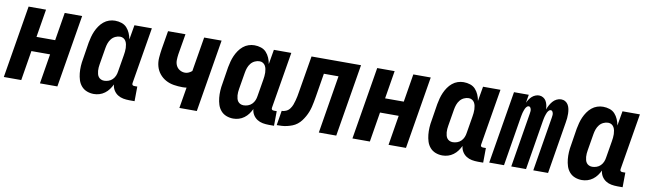

<svg xmlns="http://www.w3.org/2000/svg" viewBox="-36 -938 4571 1356"><g transform="rotate(10 2250.0 -260.0)"><path d="M2 0 88 -520H213L180 -319H314L347 -520H472L386 0H261L296 -214H162L127 0Z M648 8Q622 8 598.5 -1Q575 -10 559 -28.5Q543 -47 535.5 -70.5Q528 -94 525.5 -119.5Q523 -145 524.5 -171Q526 -197 531 -223L550 -343Q554 -364 559.5 -385Q565 -406 574 -426.5Q583 -447 596 -466Q609 -485 626.5 -499.5Q644 -514 665 -521Q686 -528 707 -528Q732 -528 754.5 -520.5Q777 -513 792 -496.5Q807 -480 816 -459Q825 -438 829 -415L847 -520H972L905 -117Q904 -113 904.5 -109Q905 -105 907.5 -102Q910 -99 914 -98Q918 -97 922 -97H942L941 8H904Q881 8 859.5 4Q838 0 820 -11.5Q802 -23 790.5 -41.5Q779 -60 777 -83Q768 -64 755.5 -47Q743 -30 725.5 -17Q708 -4 688 2Q668 8 648 8ZM704 -97Q719 -97 735 -102.5Q751 -108 763 -120Q775 -132 781.5 -147.5Q788 -163 790 -179L810 -299Q812 -312 813.5 -325Q815 -338 814.5 -351Q814 -364 811.5 -376.5Q809 -389 803 -399.5Q797 -410 786.5 -416.5Q776 -423 762 -423Q745 -423 728 -415Q711 -407 699.5 -392.5Q688 -378 682 -361Q676 -344 673 -326L653 -206Q651 -194 650 -182Q649 -170 650 -158.5Q651 -147 654 -135.5Q657 -124 663.5 -115.5Q670 -107 680.5 -102Q691 -97 704 -97Z M1261 0 1286 -150Q1278 -149 1271 -148.5Q1264 -148 1257 -148Q1225 -148 1194 -153Q1163 -158 1136.5 -172.5Q1110 -187 1091 -210.5Q1072 -234 1064 -263.5Q1056 -293 1058.5 -325Q1061 -357 1066 -389L1088 -520H1213L1188 -372Q1185 -351 1184.5 -330Q1184 -309 1192.5 -291Q1201 -273 1218.5 -262.5Q1236 -252 1257 -252Q1270 -252 1283 -258Q1296 -264 1306 -273L1347 -520H1472L1386 0Z M1648 8Q1622 8 1598.5 -1Q1575 -10 1559 -28.5Q1543 -47 1535.5 -70.5Q1528 -94 1525.5 -119.5Q1523 -145 1524.5 -171Q1526 -197 1531 -223L1550 -343Q1554 -364 1559.5 -385Q1565 -406 1574 -426.5Q1583 -447 1596 -466Q1609 -485 1626.5 -499.5Q1644 -514 1665 -521Q1686 -528 1707 -528Q1732 -528 1754.5 -520.5Q1777 -513 1792 -496.5Q1807 -480 1816 -459Q1825 -438 1829 -415L1847 -520H1972L1905 -117Q1904 -113 1904.5 -109Q1905 -105 1907.5 -102Q1910 -99 1914 -98Q1918 -97 1922 -97H1942L1941 8H1904Q1881 8 1859.5 4Q1838 0 1820 -11.5Q1802 -23 1790.5 -41.5Q1779 -60 1777 -83Q1768 -64 1755.5 -47Q1743 -30 1725.5 -17Q1708 -4 1688 2Q1668 8 1648 8ZM1704 -97Q1719 -97 1735 -102.5Q1751 -108 1763 -120Q1775 -132 1781.5 -147.5Q1788 -163 1790 -179L1810 -299Q1812 -312 1813.5 -325Q1815 -338 1814.5 -351Q1814 -364 1811.5 -376.5Q1809 -389 1803 -399.5Q1797 -410 1786.5 -416.5Q1776 -423 1762 -423Q1745 -423 1728 -415Q1711 -407 1699.5 -392.5Q1688 -378 1682 -361Q1676 -344 1673 -326L1653 -206Q1651 -194 1650 -182Q1649 -170 1650 -158.5Q1651 -147 1654 -135.5Q1657 -124 1663.5 -115.5Q1670 -107 1680.5 -102Q1691 -97 1704 -97Z M1959 0 1976 -105Q1991 -105 2007 -112Q2023 -119 2033.5 -133Q2044 -147 2050 -162.5Q2056 -178 2060 -194Q2064 -210 2067.5 -225.5Q2071 -241 2073 -257L2117 -520H2472L2386 0H2261L2329 -415H2224L2196 -244Q2193 -226 2189.5 -207.5Q2186 -189 2181.5 -170.5Q2177 -152 2170 -134Q2163 -116 2153.5 -99Q2144 -82 2132 -66Q2120 -50 2104 -37.5Q2088 -25 2070 -18Q2052 -11 2033 -6.5Q2014 -2 1995.5 -1Q1977 0 1959 0Z M2502 0 2588 -520H2713L2680 -319H2814L2847 -520H2972L2886 0H2761L2796 -214H2662L2627 0Z M3148 8Q3122 8 3098.5 -1Q3075 -10 3059 -28.5Q3043 -47 3035.5 -70.5Q3028 -94 3025.5 -119.5Q3023 -145 3024.5 -171Q3026 -197 3031 -223L3050 -343Q3054 -364 3059.5 -385Q3065 -406 3074 -426.5Q3083 -447 3096 -466Q3109 -485 3126.5 -499.5Q3144 -514 3165 -521Q3186 -528 3207 -528Q3232 -528 3254.5 -520.5Q3277 -513 3292 -496.5Q3307 -480 3316 -459Q3325 -438 3329 -415L3347 -520H3472L3405 -117Q3404 -113 3404.5 -109Q3405 -105 3407.5 -102Q3410 -99 3414 -98Q3418 -97 3422 -97H3442L3441 8H3404Q3381 8 3359.5 4Q3338 0 3320 -11.5Q3302 -23 3290.5 -41.5Q3279 -60 3277 -83Q3268 -64 3255.5 -47Q3243 -30 3225.5 -17Q3208 -4 3188 2Q3168 8 3148 8ZM3204 -97Q3219 -97 3235 -102.5Q3251 -108 3263 -120Q3275 -132 3281.5 -147.5Q3288 -163 3290 -179L3310 -299Q3312 -312 3313.5 -325Q3315 -338 3314.5 -351Q3314 -364 3311.5 -376.5Q3309 -389 3303 -399.5Q3297 -410 3286.5 -416.5Q3276 -423 3262 -423Q3245 -423 3228 -415Q3211 -407 3199.5 -392.5Q3188 -378 3182 -361Q3176 -344 3173 -326L3153 -206Q3151 -194 3150 -182Q3149 -170 3150 -158.5Q3151 -147 3154 -135.5Q3157 -124 3163.5 -115.5Q3170 -107 3180.5 -102Q3191 -97 3204 -97Z M3483 0 3569 -520H3675L3665 -461Q3671 -474 3679 -486Q3687 -498 3697.5 -507.5Q3708 -517 3721.5 -522.5Q3735 -528 3748 -528Q3764 -528 3777.5 -520Q3791 -512 3798.5 -499Q3806 -486 3809.5 -470.5Q3813 -455 3813 -439Q3819 -455 3827 -470Q3835 -485 3846.5 -498.5Q3858 -512 3874 -520Q3890 -528 3906 -528Q3923 -528 3936.5 -520Q3950 -512 3957.5 -498.5Q3965 -485 3968 -469.5Q3971 -454 3971.5 -437.5Q3972 -421 3970.5 -404.5Q3969 -388 3966 -372L3905 0H3799L3863 -389Q3864 -397 3865 -405Q3866 -413 3864.5 -420Q3863 -427 3859 -433.5Q3855 -440 3847 -440Q3839 -440 3832.5 -432.5Q3826 -425 3822.5 -417.5Q3819 -410 3816.5 -402Q3814 -394 3811.5 -386Q3809 -378 3808 -370Q3807 -362 3805 -354L3747 0H3641L3705 -389Q3706 -397 3707 -405Q3708 -413 3706.5 -420Q3705 -427 3701 -433.5Q3697 -440 3689 -440Q3681 -440 3674.5 -432.5Q3668 -425 3664.5 -417.5Q3661 -410 3658.5 -402Q3656 -394 3653.5 -386Q3651 -378 3650 -370Q3649 -362 3647 -354L3589 0Z M4148 8Q4122 8 4098.5 -1Q4075 -10 4059 -28.5Q4043 -47 4035.5 -70.5Q4028 -94 4025.5 -119.5Q4023 -145 4024.5 -171Q4026 -197 4031 -223L4050 -343Q4054 -364 4059.5 -385Q4065 -406 4074 -426.5Q4083 -447 4096 -466Q4109 -485 4126.5 -499.5Q4144 -514 4165 -521Q4186 -528 4207 -528Q4232 -528 4254.5 -520.5Q4277 -513 4292 -496.5Q4307 -480 4316 -459Q4325 -438 4329 -415L4347 -520H4472L4405 -117Q4404 -113 4404.5 -109Q4405 -105 4407.5 -102Q4410 -99 4414 -98Q4418 -97 4422 -97H4442L4441 8H4404Q4381 8 4359.5 4Q4338 0 4320 -11.5Q4302 -23 4290.5 -41.5Q4279 -60 4277 -83Q4268 -64 4255.5 -47Q4243 -30 4225.5 -17Q4208 -4 4188 2Q4168 8 4148 8ZM4204 -97Q4219 -97 4235 -102.5Q4251 -108 4263 -120Q4275 -132 4281.5 -147.5Q4288 -163 4290 -179L4310 -299Q4312 -312 4313.5 -325Q4315 -338 4314.5 -351Q4314 -364 4311.5 -376.5Q4309 -389 4303 -399.5Q4297 -410 4286.5 -416.5Q4276 -423 4262 -423Q4245 -423 4228 -415Q4211 -407 4199.5 -392.5Q4188 -378 4182 -361Q4176 -344 4173 -326L4153 -206Q4151 -194 4150 -182Q4149 -170 4150 -158.5Q4151 -147 4154 -135.5Q4157 -124 4163.5 -115.5Q4170 -107 4180.5 -102Q4191 -97 4204 -97Z"/></g></svg>

Font: Iosevka Extrabold
Style: Italic
Weight: 800
Italic angle: -9°
Monospace: yes
Designer: Belleve Invis
Foundry: Belleve Invis
Version: Version 32.5.0; ttfautohint (v1.8.4)